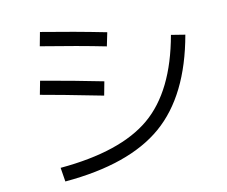

<svg xmlns="http://www.w3.org/2000/svg" viewBox="-83 -854 1167 988"><g transform="rotate(-10 500.0 -360.0)"><path d="M168.9 -43Q487.3 -71.3 641.6 -201.7Q795.9 -332 846.7 -618.2L919.9 -606.4Q865.2 -296.9 692.4 -147.9Q519.5 1 180.7 30.3ZM128.9 -431.6 142.6 -502.9Q317.4 -472.7 467.8 -442.4L454.1 -370.1Q215.8 -417 128.9 -431.6ZM171.9 -677.7 185.5 -750Q359.4 -721.7 526.4 -688.5L511.7 -617.2Q371.1 -645.5 171.9 -677.7Z"/></g></svg>

Font: Mgen+ 1c regular
Style: Regular
Weight: 400
Designer: [Source Han Sans]
Ryoko NISHIZUKA  (kana & ideographs); Paul D. Hunt (Latin, Greek & Cyrillic); Wenlong ZHANG  (bopomofo
Version: Version 1.059.20150602